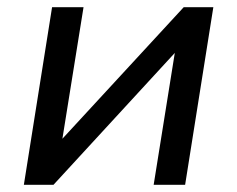

<svg xmlns="http://www.w3.org/2000/svg" viewBox="-20 -511 656 531"><path d="M46 0 124 -491H211L149 -105H132L488 -491H570L492 0H405L467 -387H484L128 0Z"/></svg>

Font: Nunito Sans 10pt Medium
Style: Italic
Weight: 500
Italic angle: -9°
Designer: Vernon Adams
Foundry: Vernon Adams
Version: Version 3.101;gftools[0.9.27]